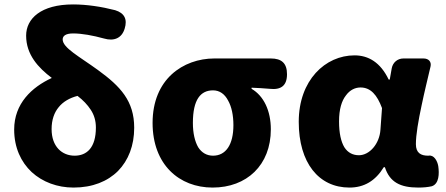

<svg xmlns="http://www.w3.org/2000/svg" viewBox="-20 -833 2014 867"><path d="M123 -56C172 -11 239 14 312 14C398 14 466 -14 513 -61C560 -109 586 -176 586 -256C586 -377 524 -443 422 -517C338 -578 263 -617 263 -655C263 -671 277 -682 310 -682C350 -682 399 -673 450 -659C494 -646 530 -660 543 -704C556 -746 542 -774 500 -787C438 -803 371 -813 310 -813C165 -813 98 -749 98 -672C98 -586 153 -527 214 -481C123 -439 44 -365 44 -248C44 -166 75 -101 123 -56ZM390 -337C405 -314 413 -288 413 -257C413 -166 372 -130 317 -130C260 -130 213 -171 213 -250C213 -292 225 -325 245 -349C265 -374 295 -391 330 -400C355 -381 375 -360 390 -337Z M755 -497C703 -449 669 -376 669 -278C669 -89 790 14 940 14C1094 14 1203 -87 1203 -249C1203 -333 1171 -400 1116 -432V-437C1146 -436 1172 -434 1197 -432C1249 -426 1276 -446 1276 -498C1276 -547 1252 -569 1203 -569H1112H948C877 -569 807 -545 755 -497ZM875 -168C860 -194 851 -231 851 -278C851 -384 886 -425 942 -425C972 -425 995 -408 1010 -379C1026 -351 1034 -312 1034 -268C1034 -180 1000 -130 942 -130C914 -130 891 -143 875 -168Z M1884 -358C1896 -416 1911 -476 1924 -532C1929 -553 1917 -569 1892 -569H1845H1802C1775 -569 1754 -551 1749 -525L1740 -474H1735C1698 -551 1644 -583 1581 -583C1449 -583 1329 -471 1329 -283C1329 -98 1419 14 1558 14C1624 14 1675 -16 1713 -78H1718C1740 -10 1788 14 1869 14C1892 14 1913 12 1930 8C1963 -3 1964 -49 1959 -83C1955 -107 1939 -135 1915 -130C1914 -130 1914 -130 1913 -130C1881 -130 1858 -142 1858 -182C1858 -224 1869 -288 1884 -358ZM1535 -168C1520 -193 1511 -231 1511 -285C1511 -340 1523 -378 1542 -402C1560 -427 1584 -438 1608 -438C1654 -438 1683 -404 1705 -345L1698 -248C1694 -183 1648 -132 1601 -132C1574 -132 1551 -143 1535 -168Z"/></svg>

Font: GenSenRounded2 TW H
Style: Regular
Weight: 900
Version: Version 2.100;PS 2.1;hotconv 16.6.51;makeotf.lib2.5.65220 DE